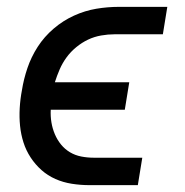

<svg xmlns="http://www.w3.org/2000/svg" viewBox="-20 -540 540 560"><path d="M382 0H241Q215 0 189.5 -4Q164 -8 141.5 -18Q119 -28 101 -44Q83 -60 69.5 -80.5Q56 -101 48.5 -124.5Q41 -148 38.5 -173Q36 -198 37.5 -224.5Q39 -251 44 -277Q49 -309 60 -341.5Q71 -374 90 -403.5Q109 -433 136.5 -456.5Q164 -480 196 -494.5Q228 -509 261 -514.5Q294 -520 327 -520H468L455 -440H314Q295 -440 275 -436.5Q255 -433 237 -424.5Q219 -416 202.5 -402.5Q186 -389 174 -372.5Q162 -356 154 -337.5Q146 -319 140 -300H357L344 -220H128Q127 -201 130 -183Q133 -165 140 -148.5Q147 -132 158 -118.5Q169 -105 184 -96Q199 -87 217 -83.5Q235 -80 254 -80H395Z"/></svg>

Font: Iosevka Term Curly Md Obl
Style: Regular
Weight: 500
Italic angle: -9°
Designer: Belleve Invis
Foundry: Belleve Invis
Version: Version 32.3.0